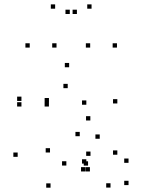

<svg xmlns="http://www.w3.org/2000/svg" viewBox="-20 -848 660 890"><path d="M79.4 -380.1V-400.1H59.4V-380.1ZM79.4 -354.2V-374.2H59.4V-354.2ZM206.8 -354.2V-374.2H186.8V-354.2ZM206.9 -373.7V-393.7H186.9V-373.7ZM293.9 -439.3V-459.3H273.9V-439.3ZM380.2 -362.5V-382.5H360.2V-362.5ZM380.2 -89.7V-109.7H360.2V-89.7ZM388.2 -80.3V-100.3H368.2V-80.3ZM492.3 21.5V1.5H472.3V21.5ZM575.8 10V-10H555.8V10ZM575.8 -93.2V-113.2H555.8V-93.2ZM523.9 -130.8V-150.8H503.9V-130.8ZM523.9 -368.4V-388.4H503.9V-368.4ZM300.5 -536.2V-556.2H280.5V-536.2ZM398.8 -289.5V-309.5H378.8V-289.5ZM61.9 -121V-141H41.9V-121ZM214.3 22V2H194.3V22ZM375.6 -53.2V-73.2H355.6V-53.2ZM396.8 -53.2V-73.2H376.8V-53.2ZM399.5 -125.5V-145.5H379.5V-125.5ZM287.6 -80.6V-100.6H267.6V-80.6ZM211.8 -141.1V-161.1H191.8V-141.1ZM349.7 -216.6V-236.6H329.7V-216.6ZM442.3 -204.8V-224.8H422.3V-204.8ZM242 -627.4V-647.4H222V-627.4ZM336.5 -783.1V-803.1H316.5V-783.1ZM303.5 -783.1V-803.1H283.5V-783.1ZM398 -627.4V-647.4H378V-627.4ZM522.2 -627.4V-647.4H502.2V-627.4ZM404.4 -807.7V-827.7H384.4V-807.7ZM235.6 -807.7V-827.7H215.6V-807.7ZM117.8 -627.4V-647.4H97.8V-627.4Z"/></svg>

Font: Monaspace Neon Dots Var
Style: Regular
Weight: 400
Designer: Riley Cran and the Lettermatic Team
Version: Version 1.100 (Monaspace Neon Dots)